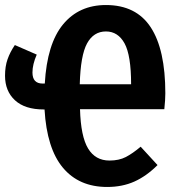

<svg xmlns="http://www.w3.org/2000/svg" viewBox="-27 -728 699 763"><path d="M626 -294H291Q294 -186 323 -138Q352 -90 408 -90Q446 -90 473 -104Q500 -118 532 -145L599 -72Q555 -28 507 -6.5Q459 15 399 15Q287 15 223 -61.5Q159 -138 150 -293H147Q72 -293 32.5 -329.5Q-7 -366 -7 -427Q-7 -464 3 -492.5Q13 -521 32 -549L119 -511Q102 -472 102 -440Q102 -396 142 -396H151Q160 -554 223.5 -631Q287 -708 394 -708Q514 -708 572 -619.5Q630 -531 630 -357Q630 -332 626 -294ZM494 -393Q494 -508 468 -555.5Q442 -603 394 -603Q345 -603 319 -555.5Q293 -508 290 -393Z"/></svg>

Font: Fira Sans Compressed SemiBold
Style: Regular
Weight: 600
Width: 1
Designer: bBox Type GmbH & Carrois Corporate GbR & Edenspiekermann AG
Foundry: bBox Type GmbH & Carrois Corporate GbR & Edenspiekermann AG
Version: Version 4.301